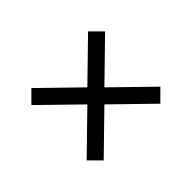

<svg xmlns="http://www.w3.org/2000/svg" viewBox="-90 -695 781 781"><g transform="rotate(45 300.0 -305.0)"><path d="M300 -256 141 -93 92 -142 251 -305 92 -468 141 -517 300 -354 459 -517 508 -468 349 -305 508 -142 459 -93Z"/></g></svg>

Font: IBM Plex Thai
Style: Regular
Weight: 400
Designer: Mike Abbink, Paul van der Laan, Pieter van Rosmalen, Ben Mitchell, Mark Frömberg
Foundry: Bold Monday
Version: Version 1.0